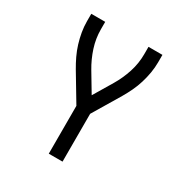

<svg xmlns="http://www.w3.org/2000/svg" viewBox="-171 -648 942 991"><g transform="rotate(30 300.0 -152.5)"><path d="M259 215V-70L162 -232Q146 -259 132 -288.5Q118 -318 108.5 -349Q99 -380 93.5 -412Q88 -444 88 -476V-520H171V-476Q171 -421 188 -368.5Q205 -316 233 -269L300 -157L367 -269Q395 -316 412 -368.5Q429 -421 429 -476V-520H512V-476Q512 -444 506.5 -412Q501 -380 491.5 -349Q482 -318 468 -288.5Q454 -259 438 -232L341 -70V215Z"/></g></svg>

Font: Zed Sans Extended
Style: Regular
Weight: 400
Width: 7
Designer: Belleve Invis
Foundry: Belleve Invis
Version: Version 1.0.0; ttfautohint (v1.8.4)